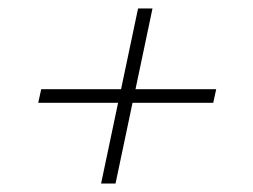

<svg xmlns="http://www.w3.org/2000/svg" viewBox="-20 -479 596 452"><path d="M218 -47 258 -237H70L77 -269H265L305 -459H339L299 -269H489L482 -237H292L252 -47Z"/></svg>

Font: Saira SemiExpanded Thin
Style: Italic
Weight: 250
Width: 6
Italic angle: -12°
Designer: Hector Gatti with collaboration of the Omnibus-Type team
Foundry: Omnibus-Type
Version: Version 1.101